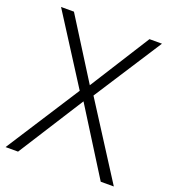

<svg xmlns="http://www.w3.org/2000/svg" viewBox="-131 -812 810 910"><g transform="rotate(20 274.0 -357.0)"><path d="M547 0H481L274 -330L64 0H1L240 -371L21 -714H86L276 -412L467 -714H530L309 -372Z"/></g></svg>

Font: Noto Sans Myanmar Light
Style: Regular
Weight: 300
Designer: Monotype Design Team
Foundry: Monotype Imaging Inc.
Version: Version 2.107; ttfautohint (v1.8.4.7-5d5b)